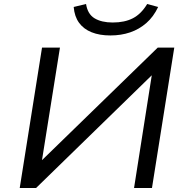

<svg xmlns="http://www.w3.org/2000/svg" viewBox="-20 -944 940 964"><path d="M79 0 191 -705H281L191 -141V-140L772 -705H855L743 0H653L742 -566L161 0ZM534 -766Q480 -766 440 -782Q400 -798 377 -829.5Q354 -861 350 -909L412 -924Q420 -873 455 -852Q490 -831 546 -831Q606 -831 647.5 -852.5Q689 -874 719 -924L774 -909Q751 -860 715 -828.5Q679 -797 633.5 -781.5Q588 -766 534 -766Z"/></svg>

Font: Nunito Sans 7pt SemiExpanded
Style: Italic
Weight: 400
Width: 6
Italic angle: -9°
Designer: Vernon Adams
Foundry: Vernon Adams
Version: Version 3.101;gftools[0.9.27]